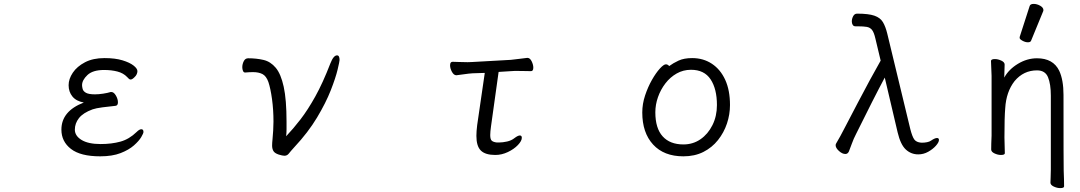

<svg xmlns="http://www.w3.org/2000/svg" viewBox="-20 -784 5540 985"><path d="M551 -312Q564 -312 574.5 -294Q585 -276 585 -259Q585 -242 572 -241Q541 -238 506.5 -233.5Q472 -229 455 -223Q406 -205 385 -178Q364 -151 364 -119Q364 -87 398.5 -66Q433 -45 496 -45Q553 -45 598 -57.5Q643 -70 681 -107Q695 -121 705 -121Q716 -121 716 -107Q716 -100 704.5 -80.5Q693 -61 667 -38Q641 -15 598.5 1.5Q556 18 494 18Q393 18 344 -20Q295 -58 295 -119Q295 -214 410 -258Q371 -265 351.5 -289Q332 -313 332 -347Q332 -379 353.5 -411Q375 -443 416 -464.5Q457 -486 516 -486Q571 -486 608.5 -474.5Q646 -463 665.5 -447.5Q685 -432 685 -419Q685 -412 681.5 -403.5Q678 -395 669 -387Q658 -376 650 -376Q645 -376 641 -380Q637 -384 632 -389Q613 -409 582.5 -417Q552 -425 514 -425Q456 -425 428.5 -399Q401 -373 401 -347Q401 -339 404 -327.5Q407 -316 421 -308Q435 -300 467 -300Q486 -300 509 -303.5Q532 -307 548 -312Z M1237 -412Q1230 -412 1226.5 -420.5Q1223 -429 1223 -439Q1223 -455 1230.5 -470Q1238 -485 1253 -485Q1296 -485 1332 -476.5Q1368 -468 1394.5 -436.5Q1421 -405 1435.5 -339Q1450 -273 1450 -159Q1450 -140 1450 -121.5Q1450 -103 1448 -85Q1485 -124 1522 -172Q1559 -220 1597.5 -289Q1636 -358 1675 -459Q1691 -500 1709 -500Q1722 -500 1722 -476Q1722 -469 1712 -427Q1702 -385 1677 -321Q1652 -257 1606.5 -181Q1561 -105 1490 -29Q1470 -7 1461.5 4Q1453 15 1439 15Q1430 15 1410 9Q1389 2 1382.5 -9.5Q1376 -21 1376 -37Q1376 -44 1376.5 -52Q1377 -60 1378 -69Q1380 -92 1381.5 -114.5Q1383 -137 1383 -160Q1383 -221 1375.5 -275.5Q1368 -330 1357 -363Q1346 -394 1326.5 -404Q1307 -414 1278 -414Q1269 -414 1259 -413.5Q1249 -413 1238 -412Z M2540 -53Q2559 -53 2581.5 -58Q2604 -63 2620 -76Q2637 -89 2647 -89Q2657 -89 2657 -77Q2657 -61 2637 -40Q2617 -19 2585.5 -4Q2554 11 2521 11Q2470 11 2447 -11.5Q2424 -34 2424 -87Q2424 -99 2425 -112.5Q2426 -126 2428 -142L2467 -410L2405 -408Q2387 -407 2360 -403Q2333 -399 2322 -398H2321Q2308 -398 2298.5 -415.5Q2289 -433 2289 -449Q2289 -467 2302 -467Q2311 -467 2334 -466Q2357 -465 2379 -465Q2387 -465 2393.5 -465.5Q2400 -466 2405 -466L2601 -477Q2623 -479 2647.5 -482.5Q2672 -486 2684 -487H2686Q2699 -487 2707.5 -469.5Q2716 -452 2716 -437Q2716 -419 2704 -419Q2696 -419 2677.5 -419.5Q2659 -420 2639 -420Q2629 -420 2619 -420Q2609 -420 2601 -419L2538 -415L2499 -136Q2497 -122 2496 -110.5Q2495 -99 2495 -91Q2495 -69 2503 -62Q2511 -55 2529 -53Z M3413 -445Q3433 -460 3461 -473Q3489 -486 3531 -486Q3588 -486 3632 -457Q3676 -428 3700.5 -374.5Q3725 -321 3725 -245Q3725 -197 3709.5 -150.5Q3694 -104 3663.5 -65.5Q3633 -27 3588.5 -4.5Q3544 18 3486 18Q3386 18 3330.5 -42.5Q3275 -103 3275 -207Q3275 -251 3289.5 -294.5Q3304 -338 3324.5 -374Q3345 -410 3365 -432Q3385 -454 3396 -454Q3406 -454 3413 -445ZM3486 -43Q3535 -43 3573.5 -69.5Q3612 -96 3635 -142Q3658 -188 3658 -245Q3658 -328 3625.5 -377Q3593 -426 3525 -426Q3485 -426 3451.5 -407Q3418 -388 3393.5 -356Q3369 -324 3355.5 -285.5Q3342 -247 3342 -208Q3342 -126 3379.5 -84.5Q3417 -43 3486 -43Z M4712 -52Q4723 -52 4736 -54.5Q4749 -57 4757 -63Q4776 -76 4787 -76Q4797 -76 4797 -66Q4797 -54 4781.5 -36.5Q4766 -19 4742 -5.5Q4718 8 4691 8Q4654 8 4627 -17Q4600 -42 4585 -105L4519 -386Q4490 -332 4453 -259Q4416 -186 4372 -97Q4359 -72 4350.5 -48Q4342 -24 4335 -7Q4329 6 4317 6Q4301 6 4284 -9.5Q4267 -25 4267 -39Q4267 -43 4269 -47Q4280 -65 4291.5 -86.5Q4303 -108 4316 -133Q4348 -194 4380 -255.5Q4412 -317 4442.5 -373Q4473 -429 4498 -473L4471 -586Q4464 -617 4454 -630Q4444 -643 4427 -646Q4410 -649 4380 -649H4369Q4359 -649 4354.5 -656.5Q4350 -664 4350 -674Q4350 -688 4357 -701Q4364 -714 4377 -714Q4436 -714 4466 -703.5Q4496 -693 4509.5 -670.5Q4523 -648 4532 -611L4650 -122Q4660 -83 4670.5 -68.5Q4681 -54 4706 -52Z M5262 -752Q5265 -764 5282.5 -764Q5300 -764 5316.5 -754.5Q5333 -745 5333 -732Q5333 -729 5332 -727L5270 -576Q5267 -567 5253.5 -567Q5240 -567 5225.5 -575Q5211 -583 5211 -589.5Q5211 -596 5212 -597ZM5419 181Q5403 181 5386 173Q5369 165 5369 153Q5370 145 5370 125.5Q5370 106 5371 86V-293Q5371 -353 5356.5 -388Q5342 -423 5300 -423Q5231 -423 5185 -368Q5142 -313 5137 -229Q5133 -184 5133 -79Q5133 -56 5135 2Q5135 11 5115 11Q5099 11 5082 3Q5065 -5 5065 -17Q5065 -44 5067 -88V-395Q5064 -458 5064 -471Q5064 -481 5084 -481Q5100 -481 5117 -473Q5134 -465 5134 -453L5132 -386Q5155 -428 5202 -456.5Q5249 -485 5300 -485Q5383 -485 5414 -421Q5436 -374 5436 -297Q5436 71 5437 92Q5439 137 5439 172Q5439 181 5419 181Z"/></svg>

Font: Moon Stars Kai T HW
Style: Regular
Weight: 400
Designer: GuiWonder
Version: Version 1.101